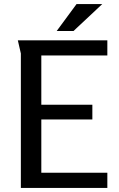

<svg xmlns="http://www.w3.org/2000/svg" viewBox="-20 -928 589 948"><path d="M68 -729H510V-654H184V-411H436V-338H184V-75H510V0H83V-664ZM358 -908H485L343 -775H260Z"/></svg>

Font: Rosario Medium
Style: Regular
Weight: 500
Version: Version 1.201